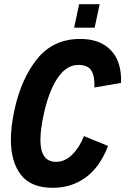

<svg xmlns="http://www.w3.org/2000/svg" viewBox="-20 -887 598 917"><path d="M32 -220Q32 -280 48 -357Q80 -509 157 -605Q234 -701 363 -701Q459 -701 510.5 -646Q562 -591 558 -491L431 -469Q433 -524 416 -550.5Q399 -577 354 -577Q297 -577 254.5 -513.5Q212 -450 188 -337Q173 -268 173 -218Q173 -114 248 -114Q290 -114 324.5 -148Q359 -182 381 -237L496 -190Q458 -90 390 -40Q322 10 232 10Q128 10 80 -52Q32 -114 32 -220ZM358 -867H456L432 -755H334Z"/></svg>

Font: Decalotype
Style: Bold Italic
Weight: 700
Italic angle: -12°
Designer: Alfredo Marco Pradil
Foundry: Alfredo Marco Pradil
Version: Version 1.0